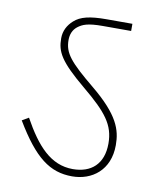

<svg xmlns="http://www.w3.org/2000/svg" viewBox="-70 -678 566 687"><g transform="rotate(10 213.0 -334.5)"><path d="M373 -184C373 -240 356 -292 255 -375C165 -449 141 -478 141 -525C141 -546 148 -563 163 -575C180 -588 198 -596 253 -596H356V-622H262C202 -622 168 -614 145 -593C126 -576 114 -554 114 -527C114 -478 130 -446 225 -367C313 -294 346 -253 346 -185C346 -110 302 -73 236 -73C155 -73 102 -133 50 -227L26 -213C100 -89 157 -47 238 -47C310 -47 373 -93 373 -184Z"/></g></svg>

Font: Noto Sans Devanagari UI Thin
Style: Regular
Weight: 100
Designer: Jelle Bosma - Monotype Design Team
Foundry: Monotype Imaging Inc.
Version: Version 2.004